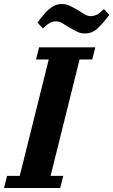

<svg xmlns="http://www.w3.org/2000/svg" viewBox="-53 -933 563 953"><path d="M-18 -60H45L189 -638H126L141 -698H420L405 -638H342L198 -60H261L246 0H-33ZM369 -767Q346 -767 327.5 -776.5Q309 -786 290 -797Q272 -808 257 -817.5Q242 -827 225 -827Q211 -827 197.5 -821Q184 -815 160 -792L133 -821Q148 -840 161.5 -857Q175 -874 189.5 -886.5Q204 -899 219.5 -906Q235 -913 254 -913Q277 -913 295.5 -903.5Q314 -894 333 -883Q351 -872 366 -862.5Q381 -853 398 -853Q412 -853 425.5 -859Q439 -865 463 -888L490 -859Q460 -820 433 -793.5Q406 -767 369 -767Z"/></svg>

Font: IBM Plex Serif
Style: Bold Italic
Weight: 700
Italic angle: -14°
Designer: Mike Abbink, Paul van der Laan, Pieter van Rosmalen
Foundry: Bold Monday
Version: Version 3.001